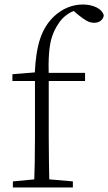

<svg xmlns="http://www.w3.org/2000/svg" viewBox="-20 -831 480 851"><path d="M37 0V-27L154 -38H176L303 -27V0ZM131 0Q133 -56 134 -113Q135 -170 135 -226V-472H35V-502L158 -512L134 -500V-504Q138 -600 158 -659.5Q178 -719 219 -758Q248 -785 280.5 -798Q313 -811 347 -811Q381 -811 407 -798.5Q433 -786 440 -764Q439 -750 427.5 -740Q416 -730 397 -730Q380 -730 364 -739Q348 -748 327 -765L299 -789V-798H338V-789Q308 -787 281 -769Q254 -751 237 -723Q221 -699 211 -669.5Q201 -640 197.5 -596Q194 -552 196 -485V-226Q196 -170 197 -113Q198 -56 199 0ZM166 -472V-508H357V-472Z"/></svg>

Font: Noto Serif HK
Style: Regular
Weight: 200
Designer: Ryoko NISHIZUKA 西塚涼子 (kana & ideographs); Frank Grießhammer (Latin, Greek & Cyrillic); Wenlong ZHANG 张文龙 (bopomofo); San
Foundry: Adobe
Version: Version 2.001;hotconv 1.1.0;makeotfexe 2.6.0